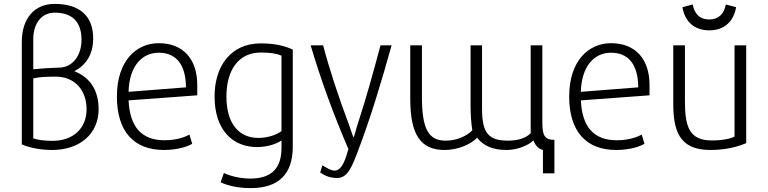

<svg xmlns="http://www.w3.org/2000/svg" viewBox="-20 -761 3948 987"><path d="M92 -545V-19C132 -1 190 10 248 10C391 10 487 -74 487 -199C487 -296 444 -363 362 -395C426 -428 459 -486 459 -563C459 -679 390 -741 260 -741C157 -741 92 -666 92 -545ZM151 -358C182 -365 213 -367 267 -367C362 -367 425 -300 425 -199C425 -101 356 -37 250 -37C207 -37 172 -42 151 -50ZM261 -696C352 -696 399 -648 399 -557C399 -478 357 -421 295 -414C237 -412 188 -409 151 -405V-560C151 -642 195 -696 261 -696Z M823 10C890 10 944 -7 968 -22L954 -69C931 -57 890 -40 825 -40C707 -40 647 -110 641 -245L994 -271V-324C994 -459 920 -539 796 -539C682 -539 581 -450 581 -265C581 -85 668 10 823 10ZM796 -490C883 -490 935 -433 936 -312L641 -289C644 -417 707 -490 796 -490Z M1301 -5C1362 -5 1407 -25 1427 -39V-1C1427 105 1375 157 1266 157C1214 157 1160 143 1131 128L1114 176C1150 193 1202 206 1269 206C1411 206 1485 135 1485 -6V-506C1453 -521 1403 -538 1320 -538C1168 -538 1083 -423 1083 -265C1083 -93 1176 -5 1301 -5ZM1144 -265C1144 -398 1204 -491 1321 -491C1372 -491 1404 -485 1427 -475V-87C1401 -68 1358 -52 1308 -52C1210 -52 1144 -123 1144 -265Z M1771 5C1759 47 1741 116 1700 116C1681 116 1663 104 1637 89L1626 126C1643 136 1666 154 1714 154C1766 154 1789 97 1818 21C1883 -149 1940 -337 1993 -528H1936C1897 -382 1863 -258 1819 -124C1811 -101 1801 -55 1797 -55C1791 -68 1783 -96 1772 -125C1720 -264 1674 -403 1641 -528H1577C1629 -351 1697 -166 1771 5Z M2265 10C2329 10 2395 -15 2433 -53C2465 -11 2514 10 2584 10C2636 10 2693 -11 2722 -39C2734 -10 2749 4 2771 10V130H2830V-42C2782 -42 2768 -62 2768 -130V-528H2708V-76C2683 -51 2644 -38 2591 -38C2491 -38 2458 -78 2458 -201V-528H2399V-219C2399 -173 2402 -129 2408 -91C2375 -58 2324 -38 2270 -38C2182 -38 2149 -100 2149 -263V-528H2089V-252C2089 -69 2142 10 2265 10Z M3148 10C3215 10 3269 -7 3293 -22L3279 -69C3256 -57 3215 -40 3150 -40C3032 -40 2972 -110 2966 -245L3319 -271V-324C3319 -459 3245 -539 3121 -539C3007 -539 2906 -450 2906 -265C2906 -85 2993 10 3148 10ZM3121 -490C3208 -490 3260 -433 3261 -312L2966 -289C2969 -417 3032 -490 3121 -490Z M3441 -230C3441 -93 3469 10 3631 10C3719 10 3780 -10 3816 -25V-528H3756V-59C3736 -48 3693 -39 3639 -39C3521 -39 3501 -113 3501 -242V-528H3441ZM3626 -605C3701 -605 3751 -648 3764 -724L3711 -738C3703 -693 3677 -661 3626 -661C3575 -661 3549 -693 3541 -738L3488 -724C3501 -648 3551 -605 3626 -605Z"/></svg>

Font: Repo Light
Style: Regular
Weight: 300
Designer: Stefan Peev
Foundry: Context Ltd
Version: Version 001.502